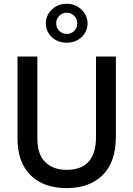

<svg xmlns="http://www.w3.org/2000/svg" viewBox="-20 -967 692 996"><path d="M478 -255.9Q478 -85.9 325.2 -85.9Q256.8 -85.9 215.3 -125.5Q173.8 -165 173.8 -251V-673.8H70.8V-250Q70.8 -124 138.9 -57.6Q207 8.8 325.2 8.8Q444.8 8.8 512.9 -59.1Q581.1 -127 581.1 -257.8V-673.8H478ZM326.2 -947.3Q279.8 -947.3 248.8 -917.2Q217.8 -887.2 217.8 -845.7Q217.8 -804.2 248.3 -774.9Q278.8 -745.6 326.2 -745.6Q373 -745.6 403.6 -774.9Q434.1 -804.2 434.1 -845.7Q434.1 -887.2 402.8 -917.2Q371.6 -947.3 326.2 -947.3ZM271.5 -845.7Q271.5 -868.2 286.9 -884.5Q302.2 -900.9 326.2 -900.9Q350.1 -900.9 365.5 -884.5Q380.9 -868.2 380.9 -845.7Q380.9 -822.3 365 -806.6Q349.1 -791 326.2 -791Q303.7 -791 287.6 -806.9Q271.5 -822.8 271.5 -845.7Z"/></svg>

Font: FAU Chimera Medium
Style: Regular
Weight: 500
Version: Version 1.002;hotconv 1.0.117;makeotfexe 2.5.65602